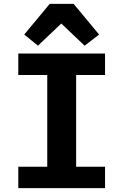

<svg xmlns="http://www.w3.org/2000/svg" viewBox="-20 -976 640 996"><path d="M524.9 0V-111.2H375V-587H524.9V-698.2H74.9V-587H225.1V-111.2H74.9V0ZM105.8 -796.9 176.8 -739 297.9 -854 419 -739 494 -796.9 361.9 -956H237.9Z"/></svg>

Font: Margiela Mono Bold
Style: Regular
Weight: 700
Designer: Mike Abbink, Paul van der Laan, Pieter van Rosmalen
Foundry: Bold Monday
Version: Version 2.003 2021